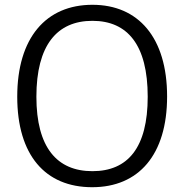

<svg xmlns="http://www.w3.org/2000/svg" viewBox="-20 -772 769 802"><path d="M365 10C559 10 678 -125 678 -369C678 -615 558 -752 366 -752C172 -752 52 -614 52 -368C52 -124 169 10 365 10ZM366 -57C218 -57 132 -156 132 -368C132 -583 218 -685 366 -685C513 -685 597 -584 597 -368C597 -155 514 -57 366 -57Z"/></svg>

Font: Cheyenne Sans Light
Style: Regular
Weight: 300
Designer: The Public Sans project authors (U.S. Web Design System), Libre Franklin designed by Pablo Impallari and Rodrigo Fuenzal
Foundry: The Cheyenne Sans Project Authors
Version: Version 2.007